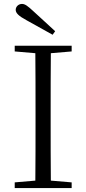

<svg xmlns="http://www.w3.org/2000/svg" viewBox="-20 -958 440 978"><path d="M261 -799C223 -833 187 -868 152 -899C121 -928 107 -938 92 -938C74 -938 60 -924 60 -908C60 -892 74 -877 115 -855C158 -831 203 -806 248 -781ZM55 -696 160 -687C161 -590 161 -490 161 -390V-335C161 -235 161 -136 160 -38L55 -29V0H345V-29L239 -38C238 -137 238 -235 238 -335V-390C238 -490 238 -590 239 -687L345 -696V-725H55Z"/></svg>

Font: Noto Serif CJK KR Light
Style: Regular
Weight: 300
Designer: Ryoko NISHIZUKA 西塚涼子 (kana & ideographs); Frank Grießhammer (Latin, Greek & Cyrillic); Wenlong ZHANG 张文龙 (bopomofo); San
Foundry: Adobe
Version: Version 2.001;hotconv 1.1.0;makeotfexe 2.6.0